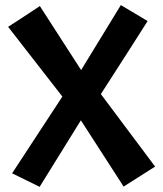

<svg xmlns="http://www.w3.org/2000/svg" viewBox="-20 -720 638 750"><path d="M462.9 8.8Q420.9 -55.7 295.9 -250Q255.9 -184.6 134.8 9.8Q108.4 -2.9 27.3 -43Q76.2 -118.2 223.6 -342.8Q170.9 -411.1 11.7 -615.2Q43 -634.8 135.7 -696.3Q175.8 -633.8 296.9 -446.3Q335.9 -509.8 452.1 -700.2Q478.5 -684.6 556.6 -637.7Q511.7 -566.4 374 -352.5Q426.8 -282.2 585.9 -69.3Q555.7 -49.8 462.9 8.8Z"/></svg>

Font: Acme Polish
Style: Regular
Weight: 400
Designer: Juan Pablo del Peral
Version: Version 1.002